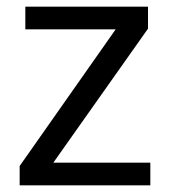

<svg xmlns="http://www.w3.org/2000/svg" viewBox="-20 -556 510 576"><path d="M431 0H39V-58L327 -468H56V-536H424V-470L140 -68H431Z"/></svg>

Font: Noto Sans Hanifi Rohingya
Style: Regular
Weight: 400
Designer: Monotype Design Team and DaltonMaag
Foundry: Google LLC
Version: Version 2.101